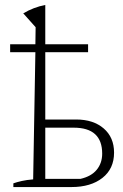

<svg xmlns="http://www.w3.org/2000/svg" viewBox="-20 -756 498 776"><path d="M114 -31 123 -545H21V-577H123L124 -646L74 -702Q116 -727 163 -736V-577H336V-545H163V-273H288Q357 -273 399 -237Q441 -201 441 -139Q441 -74 394 -37Q347 0 269 0H34V-15Q48 -20 68 -24.5Q88 -29 114 -31ZM163 -33H305Q349 -43 371 -70Q393 -97 393 -135Q393 -240 278 -240H163Z"/></svg>

Font: Piazzolla ExtraLight
Style: Regular
Weight: 200
Designer: Juan Pablo del Peral
Foundry: Huerta Tipografica
Version: Version 1.330